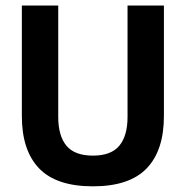

<svg xmlns="http://www.w3.org/2000/svg" viewBox="-20 -659 672 694"><path d="M316 14.5Q184 14.5 121.5 -50.2Q59 -115 59 -239.5V-639H190.5V-236.5Q190.5 -168 220.2 -132.2Q250 -96.5 316 -96.5Q381.5 -96.5 411.2 -132.2Q441 -168 441 -236.5V-639H572.5V-239.5Q572.5 -115 510 -50.2Q447.5 14.5 316 14.5Z"/></svg>

Font: Anek Odia SemiBold
Style: Regular
Weight: 600
Version: Version 1.003